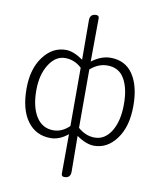

<svg xmlns="http://www.w3.org/2000/svg" viewBox="-107 -879 1004 1201"><g transform="rotate(10 395.0 -278.5)"><path d="M384 238Q366 238 366 220L367 -31Q314 13 257 13Q164 13 110 -60Q56 -133 56 -266Q56 -392 114 -469Q172 -547 257 -547Q306 -547 367 -504L366 -755Q366 -795 406 -795Q424 -795 424 -777L422 -502Q482 -547 541 -547Q635 -547 684 -474Q733 -401 733 -275Q733 -143 675 -65Q618 13 533 13Q483 13 422 -30L424 198Q424 238 384 238ZM266 -38Q321 -38 367 -83V-453Q321 -496 262 -496Q200 -496 159 -430Q118 -365 118 -266Q118 -161 157 -99Q196 -38 266 -38ZM528 -38Q593 -38 633 -103Q673 -168 673 -275Q673 -377 638 -436Q603 -496 530 -496Q472 -496 422 -452V-81Q471 -38 528 -38Z"/></g></svg>

Font: Swei Half Moon CJK SC
Style: Light
Weight: 300
Version: Version 2.071